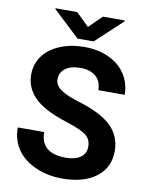

<svg xmlns="http://www.w3.org/2000/svg" viewBox="-98 -972 810 1051"><g transform="rotate(10 307.5 -446.0)"><path d="M432.1 -186.5Q432.1 -228 402.8 -250.2Q373.5 -272.5 297.4 -297.1Q221.2 -321.8 176.8 -345.7Q55.7 -411.1 55.7 -522Q55.7 -579.6 88.1 -624.8Q120.6 -669.9 181.4 -695.3Q242.2 -720.7 317.9 -720.7Q394 -720.7 453.6 -693.1Q513.2 -665.5 546.1 -615.2Q579.1 -564.9 579.1 -501H432.6Q432.6 -549.8 401.9 -576.9Q371.1 -604 315.4 -604Q261.7 -604 231.9 -581.3Q202.1 -558.6 202.1 -521.5Q202.1 -486.8 237.1 -463.4Q272 -439.9 339.8 -419.4Q464.8 -381.8 522 -326.2Q579.1 -270.5 579.1 -187.5Q579.1 -95.2 509.3 -42.7Q439.5 9.8 321.3 9.8Q239.3 9.8 171.9 -20.3Q104.5 -50.3 69.1 -102.5Q33.7 -154.8 33.7 -223.6H180.7Q180.7 -106 321.3 -106Q373.5 -106 402.8 -127.2Q432.1 -148.4 432.1 -186.5ZM316.4 -832 387.7 -901.9H508.3V-896.5L360.8 -759.3H271.5L124 -897.5V-901.9H244.6Z"/></g></svg>

Font: RobotoInd
Style: Bold
Weight: 700
Designer: Google
Version: Version 2.001150; 2014